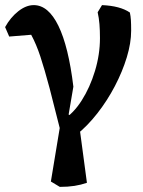

<svg xmlns="http://www.w3.org/2000/svg" viewBox="-31 -507 558 751"><path d="M203 224 168 203 207 -33 210 23 163 -162Q143 -237 127 -285.5Q111 -334 91 -371L5 -364L-11 -401Q10 -439 40.5 -463Q71 -487 101 -487Q158 -487 197.5 -406Q237 -325 256 -168L234 -39L215 -38Q256 -63 288.5 -114Q321 -165 340.5 -229.5Q360 -294 360 -358Q360 -388 358 -412.5Q356 -437 351 -459L368 -487Q439 -484 477 -458Q480 -444 481 -428.5Q482 -413 482 -387Q482 -339 465 -283Q448 -227 418.5 -170.5Q389 -114 350 -64Q311 -14 267 21L280 -9L309 208Q286 216 260.5 220Q235 224 203 224ZM214 -20 195 -55 210 -73 270 -42Z"/></svg>

Font: Eczar Medium
Style: Regular
Weight: 500
Designer: Vaibhav Singh
Foundry: Rosetta Type Foundry
Version: Version 2.000